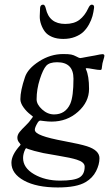

<svg xmlns="http://www.w3.org/2000/svg" viewBox="-20 -658 475 837"><path d="M154.8 -624Q156.2 -637.7 168 -637.7Q175.8 -637.7 179.7 -621.1Q194.3 -553.7 264.2 -553.7Q302.7 -553.7 326.2 -571.5Q349.6 -589.4 364.3 -621.1Q371.6 -637.7 379.9 -637.7Q391.6 -637.7 390.1 -624Q387.7 -605 383.1 -587.9Q378.4 -570.8 368.2 -552Q357.9 -533.2 343.8 -519.5Q329.6 -505.9 306.9 -497.1Q284.2 -488.3 255.9 -488.3Q227.5 -488.3 207 -497.1Q186.5 -505.9 176 -519.8Q165.5 -533.7 159.2 -551.8Q152.8 -569.8 153.3 -588.1Q153.8 -606.4 154.8 -624ZM68.8 -225.6Q68.8 -262.7 88.9 -321.8Q101.1 -358.9 150.6 -390.6Q200.2 -422.4 255.4 -422.4Q279.3 -422.4 290.3 -420.2Q301.3 -418 313 -411.6Q325.2 -404.8 329.6 -404.8Q331.5 -404.8 338.1 -406Q344.7 -407.2 353.3 -408.9Q361.8 -410.6 365.2 -411.1Q379.4 -413.1 393.1 -416Q406.7 -418.9 414.6 -420.4Q422.4 -421.9 426.3 -421.9Q435.1 -421.9 435.1 -415Q435.1 -410.6 431.4 -399.2Q427.7 -387.7 426.8 -382.3Q425.3 -376.5 424.6 -367.4Q423.8 -358.4 422.6 -355.7Q421.4 -353 417 -353Q406.7 -353 386 -356.9Q365.2 -360.8 358.4 -360.8Q351.6 -360.8 355 -355.5Q368.2 -326.7 368.2 -270.5Q368.2 -213.4 320.1 -170.7Q272 -127.9 205.1 -127.9Q189.9 -127.9 173.1 -130.1Q156.2 -132.3 155.8 -132.3Q149.9 -132.3 144 -123Q131.8 -102.5 131.8 -92.3Q131.8 -78.1 164.1 -66.4Q193.4 -55.2 261.5 -42.5Q329.6 -29.8 358.9 -20.5Q413.6 -2.9 413.6 31.7Q413.6 59.1 398.7 88.4Q383.8 117.7 353.5 135.7Q314.5 159.2 231.9 159.2Q139.6 159.2 84.7 129.2Q29.8 99.1 29.8 51.8Q29.8 17.6 66.9 -23.4Q69.8 -26.4 69.8 -27.8Q69.8 -28.3 65.9 -33.7Q55.7 -44.4 55.7 -57.6Q55.7 -70.3 65.4 -82.5Q75.2 -94.7 91.6 -110.4Q107.9 -126 116.7 -139.6Q118.2 -141.6 119.9 -143.8Q121.6 -146 122.6 -147.5Q123.5 -148.9 123.5 -149.9Q123.5 -150.4 113.3 -158.2Q96.2 -170.9 82.5 -189.9Q68.8 -209 68.8 -225.6ZM215.8 -159.2Q265.1 -159.2 286.1 -205.1Q300.3 -236.8 300.3 -314.9Q300.3 -386.7 229 -386.7Q195.3 -386.7 181.4 -371.1Q167.5 -355.5 153.8 -313Q139.6 -269 139.6 -225.1Q139.6 -202.6 163.6 -180.9Q187.5 -159.2 215.8 -159.2ZM80.6 30.8Q80.6 73.7 128.7 101.6Q176.8 129.4 242.2 129.4Q302.7 129.4 325.9 116Q349.1 102.5 349.1 68.4Q349.1 48.8 314.9 38.1Q289.1 29.8 235.4 21Q181.6 12.2 168.9 9.3Q124 -0.5 103 -8.3Q101.6 -8.8 100.3 -9.3Q99.1 -9.8 98.4 -10.3Q97.7 -10.7 96.9 -11Q96.2 -11.2 95.7 -11.5Q95.2 -11.7 94.7 -11.7Q91.8 -11.7 89.4 -5.9Q80.6 12.7 80.6 30.8Z"/></svg>

Font: Cooper*
Style: Italic
Weight: 400
Italic angle: -7°
Designer: Owen Earl
Foundry: indestructible type*
Version: Version 0.001